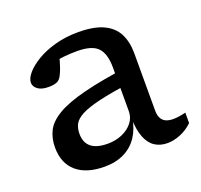

<svg xmlns="http://www.w3.org/2000/svg" viewBox="-98 -624 778 743"><g transform="rotate(-20 291.5 -252.0)"><path d="M438 -325 417 -261.5Q334 -250.5 283.8 -238.5Q233.5 -226.5 207.8 -212.8Q182 -199 173.2 -182Q164.5 -165 164.5 -143Q164.5 -106.5 187 -88Q209.5 -69.5 255 -69.5Q288.5 -69.5 315.5 -81.5Q342.5 -93.5 358.2 -113.8Q374 -134 374 -160V-340.5Q374 -396 350.2 -421.5Q326.5 -447 264.5 -447Q234 -447 208.8 -444.2Q183.5 -441.5 161.5 -436L198.5 -471.5Q194 -451 189.8 -435.5Q185.5 -420 181 -407.5Q176.5 -395 170.5 -382.5Q162 -364 148.5 -359Q135 -354 115.5 -354Q86 -354 70.8 -365.5Q55.5 -377 55.5 -393Q55.5 -410.5 73 -431Q90.5 -451.5 122.2 -470.8Q154 -490 197.8 -502.2Q241.5 -514.5 293.5 -514.5Q359 -514.5 397.8 -496Q436.5 -477.5 453.5 -443.8Q470.5 -410 470.5 -363.5V-127.5Q470.5 -108 477 -95.8Q483.5 -83.5 495.8 -78Q508 -72.5 526 -72.5Q537.5 -72.5 550.5 -74.5Q563.5 -76.5 577.5 -80V-37Q554 -14.5 526.2 -3.5Q498.5 7.5 473.5 7.5Q443 7.5 421 -7.2Q399 -22 387.2 -52.8Q375.5 -83.5 374 -131.5L378 -132Q371.5 -88.5 350.5 -56.5Q329.5 -24.5 294.8 -7.2Q260 10 214 10Q139 10 98.2 -25.2Q57.5 -60.5 57.5 -125.5Q57.5 -163 72.5 -193Q87.5 -223 127.8 -247Q168 -271 243 -290Q318 -309 438 -325Z"/></g></svg>

Font: Newsreader 7pt
Style: Regular
Weight: 400
Designer: Hugues Gentile
Foundry: Production Type
Version: Version 1.003